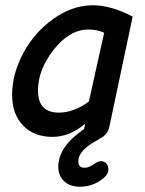

<svg xmlns="http://www.w3.org/2000/svg" viewBox="-20 -513 548 728"><path d="M179 6Q109 6 67.5 -37Q26 -80 26 -153Q26 -233 68.5 -312Q111 -391 183 -442Q255 -493 332 -493Q401 -493 483 -450L395 -34Q388 -1 359 12Q358 13 352.5 16.5Q347 20 343 22Q277 59 277 98Q277 123 300 123Q316 123 332 112Q352 98 362 98Q375 98 383 107Q391 116 391 131Q391 152 357.5 173.5Q324 195 283 195Q245 195 223 174Q201 153 201 119Q201 43 299 -24L300 -30L303 -44Q244 6 179 6ZM203 -86Q260 -86 317 -128L375 -389Q348 -401 315 -401Q244 -401 184 -325Q124 -249 124 -170Q124 -86 203 -86Z"/></svg>

Font: Comic Neue
Style: Bold Italic
Weight: 700
Italic angle: -12°
Designer: Craig Rozynski
Foundry: Craig Rozynski
Version: Version 2.003